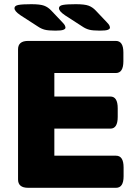

<svg xmlns="http://www.w3.org/2000/svg" viewBox="-20 -895 643 915"><path d="M114 0Q66 0 66 -40V-660Q66 -700 114 -700H532Q568 -700 568 -645V-603Q568 -547 532 -547H239V-435H506Q541 -435 541 -379V-338Q541 -282 506 -282H239V-153H533Q569 -153 569 -97V-55Q569 0 533 0ZM244 -749Q210 -749 193 -753.5Q176 -758 160 -769L78 -822Q62 -833 55.5 -841Q49 -849 49 -856Q49 -868 68 -871.5Q87 -875 129 -875Q171 -875 190 -868Q209 -861 224 -845L278 -788Q287 -779 289.5 -773Q292 -767 292 -763Q292 -757 282 -753Q272 -749 244 -749ZM456 -749Q422 -749 405 -753.5Q388 -758 372 -769L290 -822Q274 -833 267.5 -841Q261 -849 261 -856Q261 -868 280 -871.5Q299 -875 341 -875Q383 -875 402 -868Q421 -861 436 -845L490 -788Q499 -779 501.5 -773Q504 -767 504 -763Q504 -757 494 -753Q484 -749 456 -749Z"/></svg>

Font: Asap Semi Expanded ExtraBold
Style: Regular
Weight: 800
Width: 6
Designer: Pablo Cosgaya
Foundry: Omnibus-Type
Version: Version 3.001; ttfautohint (v1.8.4.7-5d5b)